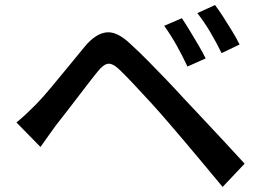

<svg xmlns="http://www.w3.org/2000/svg" viewBox="-20 -757 1040 759"><path d="M699 -685Q712 -666 729.5 -637Q747 -608 764.5 -578.5Q782 -549 793 -526L721 -494Q701 -537 678 -578Q655 -619 629 -655ZM830 -737Q844 -719 862 -691Q880 -663 898 -633.5Q916 -604 927 -581L856 -547Q835 -590 811 -630.5Q787 -671 760 -705ZM45 -273Q66 -290 83 -306Q100 -322 121 -343Q145 -367 178 -406.5Q211 -446 247.5 -490.5Q284 -535 316 -574Q358 -624 400.5 -629Q443 -634 497 -582Q529 -553 565 -516.5Q601 -480 636.5 -443Q672 -406 701 -374Q735 -338 777.5 -292.5Q820 -247 864.5 -199.5Q909 -152 947 -110L860 -18Q825 -60 786.5 -106.5Q748 -153 710.5 -197Q673 -241 642 -277Q613 -311 576.5 -351Q540 -391 506.5 -426.5Q473 -462 453 -481Q426 -507 407.5 -505Q389 -503 366 -474Q344 -447 313.5 -407Q283 -367 252.5 -327.5Q222 -288 200 -260Q184 -238 168 -215.5Q152 -193 140 -176Z"/></svg>

Font: Source Han Sans SC Medium
Style: Regular
Weight: 500
Designer: Ryoko NISHIZUKA 西塚涼子 (kana, bopomofo & ideographs); Paul D. Hunt (Latin, Greek & Cyrillic); Sandoll Communications 산돌커뮤니
Foundry: Adobe
Version: Version 2.004;hotconv 1.0.118;makeotfexe 2.5.65603